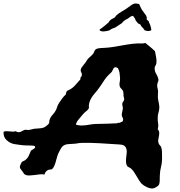

<svg xmlns="http://www.w3.org/2000/svg" viewBox="-126 -986 1020 1090"><path d="M168 -24.4Q148.4 -24.4 139.2 -16.1Q129.9 -7.8 126 4.9Q114.3 2 99.1 3.9Q84 5.9 68.8 7.8Q53.7 9.8 39.6 10.3Q25.4 10.7 15.6 4.9Q10.7 2 7.8 -3.4Q4.9 -8.8 1 -13.7Q-2.9 -19.5 -7.3 -24.4Q-11.7 -29.3 -12.7 -34.2Q-14.6 -40 -9.8 -51.3Q-4.9 -62.5 -1 -67.4Q2.9 -70.3 8.3 -72.3Q13.7 -74.2 18.6 -78.1Q32.2 -88.9 38.6 -105Q44.9 -121.1 49.8 -130.9Q56.6 -135.7 65.9 -141.1Q75.2 -146.5 73.2 -155.3Q64.5 -160.2 52.7 -159.7Q41 -159.2 29.3 -160.2Q9.8 -160.2 -9.8 -163.1Q-29.3 -166 -44.9 -168Q-70.3 -172.9 -89.4 -191.4Q-108.4 -210 -105.5 -238.3Q-98.6 -241.2 -90.3 -241.2Q-82 -241.2 -72.8 -240.2Q-63.5 -239.3 -54.2 -238.8Q-44.9 -238.3 -37.1 -241.2Q-28.3 -235.4 -21 -235.4Q-13.7 -235.4 -7.3 -238.3Q-1 -241.2 4.9 -244.6Q10.7 -248 15.6 -249Q20.5 -250 24.4 -249Q28.3 -248 33.2 -248Q41 -248 48.8 -250.5Q56.6 -252.9 67.4 -254.9Q82 -256.8 97.7 -257.3Q113.3 -257.8 124 -262.7Q130.9 -265.6 139.6 -272.9Q148.4 -280.3 152.3 -286.1Q154.3 -291 153.8 -295.4Q153.3 -299.8 155.3 -304.7Q160.2 -321.3 172.4 -334Q184.6 -346.7 192.4 -362.3Q195.3 -370.1 196.8 -374Q198.2 -377.9 199.2 -380.9Q200.2 -383.8 201.7 -387.7Q203.1 -391.6 208 -399.4Q216.8 -413.1 226.1 -425.8Q235.4 -438.5 248 -450.2Q248 -456.1 250 -460.4Q252 -464.8 253.9 -469.7Q280.3 -480.5 296.9 -498Q313.5 -515.6 330.1 -535.2Q329.1 -544.9 334 -549.3Q338.9 -553.7 338.9 -563.5Q338.9 -568.4 335.4 -574.7Q332 -581.1 332 -587.9Q332 -595.7 338.4 -604Q344.7 -612.3 349.6 -619.1Q357.4 -627 361.8 -634.8Q366.2 -642.6 371.1 -649.4Q378.9 -658.2 387.2 -665Q395.5 -671.9 403.3 -681.6Q407.2 -687.5 409.7 -694.8Q412.1 -702.1 418 -706.1Q426.8 -711.9 442.4 -712.9Q458 -713.9 473.6 -714.8Q492.2 -715.8 514.2 -719.2Q536.1 -722.7 558.1 -726.6Q580.1 -730.5 601.1 -733.9Q622.1 -737.3 639.6 -738.3Q657.2 -740.2 673.3 -739.3Q689.5 -738.3 699.2 -742.2Q712.9 -730.5 727.1 -719.2Q741.2 -708 753.9 -695.3Q757.8 -675.8 760.7 -659.2Q763.7 -642.6 761.7 -626Q759.8 -618.2 755.4 -611.3Q751 -604.5 752 -595.7Q752 -581.1 760.7 -566.9Q769.5 -552.7 773.4 -536.1Q774.4 -528.3 771 -521Q767.6 -513.7 766.6 -505.9Q765.6 -498 767.6 -488.8Q769.5 -479.5 771.5 -469.7Q771.5 -458 770.5 -446.3Q769.5 -434.6 771.5 -421.9Q773.4 -409.2 776.4 -396Q779.3 -382.8 778.3 -369.1Q776.4 -355.5 772.9 -343.8Q769.5 -332 769.5 -319.3Q768.6 -301.8 771.5 -285.6Q774.4 -269.5 769.5 -252.9Q777.3 -243.2 777.8 -233.4Q778.3 -223.6 776.4 -213.9Q774.4 -204.1 772.5 -193.8Q770.5 -183.6 774.4 -172.9Q776.4 -166 782.2 -160.6Q788.1 -155.3 790 -147.5Q793 -137.7 793.5 -123.5Q793.9 -109.4 793.9 -96.7Q794.9 -65.4 788.6 -41Q782.2 -16.6 781.2 11.7Q781.2 24.4 780.8 40Q780.3 55.7 775.4 64.5Q770.5 70.3 759.8 76.7Q749 83 741.2 84Q726.6 85 707.5 76.2Q688.5 67.4 678.7 57.6Q669.9 47.9 662.6 36.1Q655.3 24.4 647.9 11.7Q640.6 -1 632.8 -12.2Q625 -23.4 615.2 -31.2Q610.4 -34.2 604.5 -37.1Q598.6 -40 595.7 -43.9Q589.8 -53.7 589.4 -65.9Q588.9 -78.1 590.3 -91.3Q591.8 -104.5 593.3 -117.2Q594.7 -129.9 591.8 -139.6Q588.9 -149.4 584 -154.8Q579.1 -160.2 571.8 -162.6Q564.5 -165 555.2 -165.5Q545.9 -166 533.2 -167Q487.3 -169.9 438.5 -172.9Q389.6 -175.8 338.9 -174.8Q328.1 -174.8 323.2 -173.8Q318.4 -172.9 314.5 -172.4Q310.5 -171.9 306.6 -170.9Q302.7 -169.9 293.9 -169.9Q274.4 -168.9 258.8 -167.5Q243.2 -166 231.4 -157.2Q224.6 -152.3 216.8 -137.7Q209 -123 205.1 -115.2Q200.2 -103.5 196.8 -90.8Q193.4 -78.1 189.9 -65.9Q186.5 -53.7 181.6 -43Q176.8 -32.2 168 -24.4ZM416 -282.2Q449.2 -283.2 480 -283.7Q510.7 -284.2 538.1 -286.1Q542 -288.1 545.4 -289.1Q548.8 -290 556.6 -288.1Q556.6 -293 561.5 -293.5Q566.4 -293.9 569.3 -295.9Q573.2 -302.7 573.2 -307.1Q573.2 -311.5 571.8 -314.9Q570.3 -318.4 567.9 -322.8Q565.4 -327.1 565.4 -335Q565.4 -342.8 567.9 -351.1Q570.3 -359.4 571.3 -368.2Q572.3 -375 569.8 -382.8Q567.4 -390.6 568.4 -398.4Q569.3 -405.3 574.2 -410.6Q579.1 -416 579.1 -422.9Q579.1 -426.8 577.6 -431.6Q576.2 -436.5 575.2 -441.4Q574.2 -448.2 574.7 -455.1Q575.2 -461.9 573.2 -466.8Q571.3 -474.6 563.5 -481.4Q555.7 -488.3 553.7 -496.1Q550.8 -505.9 553.2 -518.1Q555.7 -530.3 555.7 -542Q554.7 -558.6 552.7 -572.3Q550.8 -585.9 543 -599.6Q532.2 -605.5 526.9 -604Q521.5 -602.5 518.1 -597.2Q514.6 -591.8 512.2 -585Q509.8 -578.1 503.9 -573.2Q477.5 -549.8 462.9 -525.9Q448.2 -502 426.8 -473.6Q418 -462.9 408.7 -452.1Q399.4 -441.4 392.1 -428.7Q384.8 -416 380.9 -402.3Q377 -388.7 378.9 -372.1Q374 -364.3 370.6 -360.8Q367.2 -357.4 363.3 -354.5Q359.4 -351.6 355 -347.7Q350.6 -343.8 344.7 -336.9Q334 -323.2 321.3 -309.1Q308.6 -294.9 304.7 -278.3Q322.3 -273.4 335 -273.4Q347.7 -273.4 359.9 -274.9Q372.1 -276.4 385.3 -278.8Q398.4 -281.2 416 -282.2ZM664.1 -962.9Q668.9 -952.1 673.8 -941.4Q678.7 -930.7 686.5 -920.9Q691.4 -913.1 697.8 -905.8Q704.1 -898.4 707 -888.7Q708 -885.7 707 -882.3Q706.1 -878.9 707 -875Q709 -873 712.4 -870.6Q715.8 -868.2 717.8 -866.2Q719.7 -858.4 721.2 -855.5Q722.7 -852.5 724.6 -849.6Q727.5 -841.8 730 -833Q732.4 -824.2 733.4 -815.4Q724.6 -808.6 710.9 -810.1Q697.3 -811.5 693.4 -816.4Q691.4 -818.4 689.9 -821.3Q688.5 -824.2 686.5 -826.2L676.8 -835.9Q674.8 -838.9 673.8 -841.8Q672.9 -844.7 670.9 -846.7Q668.9 -848.6 664.1 -850.1Q659.2 -851.6 657.2 -853.5Q651.4 -862.3 649.4 -863.8Q647.5 -865.2 645.5 -867.2Q643.6 -870.1 643.1 -873.5Q642.6 -877 640.6 -879.9Q635.7 -887.7 634.8 -888.2Q633.8 -888.7 628.9 -896.5Q622.1 -894.5 618.2 -893.1Q614.3 -891.6 611.3 -889.2Q608.4 -886.7 605.5 -884.3Q602.5 -881.8 596.7 -878.9Q594.7 -877 591.3 -876Q587.9 -875 585.9 -873Q579.1 -869.1 574.2 -864.3Q569.3 -859.4 564.5 -853.5Q557.6 -848.6 551.3 -845.2Q544.9 -841.8 539.1 -836.9Q527.3 -828.1 518.6 -826.2Q509.8 -824.2 499 -816.4Q495.1 -812.5 481.4 -810.1Q467.8 -807.6 458 -807.6Q452.1 -807.6 445.8 -810.1Q439.5 -812.5 439.5 -815.4Q438.5 -818.4 443.4 -821.3Q448.2 -824.2 451.2 -826.2Q461.9 -834 471.2 -842.3Q480.5 -850.6 490.2 -858.4Q495.1 -867.2 498.5 -870.1Q502 -873 506.8 -877Q510.7 -878.9 516.6 -881.8Q522.5 -884.8 526.4 -887.7Q528.3 -889.6 529.8 -892.6Q531.2 -895.5 534.2 -898.4Q546.9 -910.2 567.4 -921.9Q587.9 -933.6 603.5 -945.3Q610.4 -950.2 619.6 -957Q628.9 -963.9 638.7 -965.8Q646.5 -966.8 652.3 -965.3Q658.2 -963.9 664.1 -962.9Z"/></svg>

Font: Trade Winds
Style: Regular
Weight: 400
Designer: Squid
Foundry: Font Diner, Inc DBA Sideshow
Version: Version 1.000